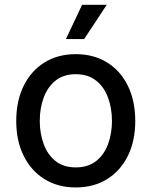

<svg xmlns="http://www.w3.org/2000/svg" viewBox="-20 -782 642 813"><path d="M300.8 11.7Q225.1 11.7 168.5 -23.4Q111.8 -58.6 80.3 -122.1Q48.8 -185.5 48.8 -269.5Q48.8 -355 80.3 -418.7Q111.8 -482.4 168.5 -517.6Q225.1 -552.7 300.8 -552.7Q376.5 -552.7 433.3 -517.6Q490.2 -482.4 521.5 -418.7Q552.7 -355 552.7 -269.5Q552.7 -185.5 521.5 -122.1Q490.2 -58.6 433.3 -23.4Q376.5 11.7 300.8 11.7ZM300.8 -73.2Q353 -73.2 387.2 -100.3Q421.4 -127.4 437.7 -172.4Q454.1 -217.3 454.1 -270Q454.1 -322.8 437.7 -367.9Q421.4 -413.1 387.2 -440.4Q353 -467.8 300.8 -467.8Q248.5 -467.8 214.8 -440.4Q181.2 -413.1 164.8 -368.2Q148.4 -323.2 148.4 -270Q148.4 -217.3 164.8 -172.4Q181.2 -127.4 214.8 -100.3Q248.5 -73.2 300.8 -73.2ZM259.3 -616.7 327.6 -761.7H432.1L336.4 -616.7Z"/></svg>

Font: Inter Cardless
Style: Regular
Weight: 400
Designer: Rasmus Andersson
Foundry: rsms
Version: Version 4.001;git-9221beed3